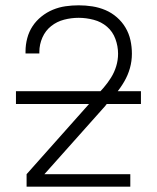

<svg xmlns="http://www.w3.org/2000/svg" viewBox="-20 -702 590 722"><path d="M470 0H80V-47L338 -337Q354 -354 369.5 -372Q385 -390 397.5 -410Q410 -430 417 -453Q424 -476 424 -500Q424 -528 414 -555.5Q404 -583 382.5 -601.5Q361 -620 332.5 -627.5Q304 -635 276 -635Q248 -635 221 -628Q194 -621 172.5 -604Q151 -587 139.5 -561Q128 -535 128 -507V-501H76V-509Q76 -534 82.5 -558.5Q89 -583 102.5 -603.5Q116 -624 136 -640Q156 -656 179 -665.5Q202 -675 226.5 -678.5Q251 -682 276 -682Q302 -682 327.5 -678Q353 -674 376.5 -664Q400 -654 419.5 -637Q439 -620 452 -598Q465 -576 470.5 -551Q476 -526 476 -500Q476 -472 468.5 -445.5Q461 -419 447 -395Q433 -371 415.5 -350Q398 -329 379 -308L378 -307Q378 -306 377.5 -306Q377 -306 377 -305L147 -47H470ZM510 -311H40V-359H510Z"/></svg>

Font: Lode Dark
Style: Regular
Weight: 400
Monospace: yes
Designer: Belleve Invis
Foundry: Belleve Invis
Version: Version 29.2.0; ttfautohint (v1.8.3)